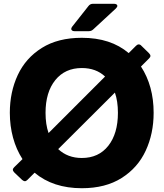

<svg xmlns="http://www.w3.org/2000/svg" viewBox="-20 -979 866 1016"><path d="M726 -627Q793 -524 793 -382Q793 -272 751 -181.5Q709 -91 623.5 -37Q538 17 413 17Q261 17 163 -65L125 -27Q118 -20 111 -20Q106 -20 97 -27L56 -66Q48 -74 48 -81Q48 -87 55 -94L99 -137Q66 -188 49 -250.5Q32 -313 32 -382Q32 -492 74 -582Q116 -672 201.5 -725.5Q287 -779 413 -779Q566 -779 661 -698L700 -737Q707 -744 714 -744Q722 -744 728 -737L768 -698Q776 -690 776 -683Q776 -677 769 -670ZM237 -275 536 -574Q488 -619 413 -619Q324 -619 272.5 -555Q221 -491 221 -382Q221 -320 237 -275ZM604 -382Q604 -444 588 -489L288 -190Q338 -143 413 -143Q502 -143 553 -207.5Q604 -272 604 -382ZM374 -814Q366 -814 361.5 -817.5Q357 -821 357 -826Q357 -831 362 -838L448 -947Q457 -959 472 -959H583Q591 -959 596 -956Q601 -953 601 -948Q601 -942 593 -934L474 -824Q464 -814 450 -814Z"/></svg>

Font: Open Sauce Two Black
Style: Regular
Weight: 900
Designer: Alfredo Marco Pradil
Foundry: Creative Sauce Fz LLC
Version: Version 1.477